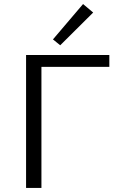

<svg xmlns="http://www.w3.org/2000/svg" viewBox="-20 -930 591 950"><path d="M278 -706 242 -735 391 -910 441 -868ZM521 -599H185V0H109V-658H521Z"/></svg>

Font: Ysabeau SC
Style: Regular
Weight: 400
Designer: Christian Thalmann (Catharsis Fonts)
Version: Version 0.003